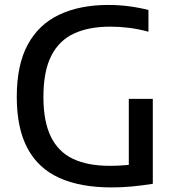

<svg xmlns="http://www.w3.org/2000/svg" viewBox="-20 -770 726 796"><path d="M442.5 7Q312.5 7 225.2 -32.8Q138 -72.5 93.8 -155.5Q49.5 -238.5 49.5 -368.5Q49.5 -501 95 -585Q140.5 -669 225.8 -709.2Q311 -749.5 429.5 -749.5Q472 -749.5 513.2 -744.2Q554.5 -739 595.5 -728.5V-638.5Q552.5 -650 513.8 -654.8Q475 -659.5 437 -659.5Q348.5 -659.5 286.8 -631Q225 -602.5 192.5 -538.5Q160 -474.5 160 -368Q160 -266.5 190.8 -203.5Q221.5 -140.5 282.5 -111.5Q343.5 -82.5 435 -82.5Q469 -82.5 500 -85.2Q531 -88 557.5 -92.5L514 -51V-360H613.5V-8Q566.5 -0.5 525.5 3.2Q484.5 7 442.5 7Z"/></svg>

Font: Encode Sans Condensed Thin Medium
Style: Regular
Weight: 500
Version: Version 3.002